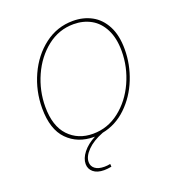

<svg xmlns="http://www.w3.org/2000/svg" viewBox="-160 -822 1055 1162"><g transform="rotate(-20 368.0 -241.0)"><path d="M239 138Q239 165 260 181Q281 197 320 197Q339 197 358 193L359 211Q331 216 312 216Q267 216 242.5 195.5Q218 175 218 143Q218 107 247 70Q276 33 328 6H322Q218 6 152 -61Q86 -128 86 -264Q86 -375 131.5 -475Q177 -575 258 -636.5Q339 -698 441 -698Q508 -698 561.5 -669Q615 -640 646.5 -580Q678 -520 678 -430Q678 -332 641 -239.5Q604 -147 536 -82Q468 -17 380 0Q313 26 276 64Q239 102 239 138ZM324 -14Q419 -14 495 -73.5Q571 -133 614 -228Q657 -323 657 -426Q657 -509 628 -566Q599 -623 549.5 -650.5Q500 -678 438 -678Q343 -678 267.5 -618.5Q192 -559 149.5 -464Q107 -369 107 -266Q107 -142 167.5 -78Q228 -14 324 -14Z"/></g></svg>

Font: Bitter Pro Thin
Style: Italic
Weight: 250
Italic angle: -9°
Designer: Sol Matas, and Bitter project Authors
Foundry: Sol Matas
Version: Version 1.010